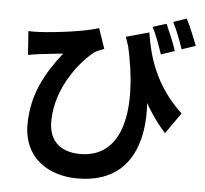

<svg xmlns="http://www.w3.org/2000/svg" viewBox="-60 -905 1120 1048"><g transform="rotate(5 500.0 -381.5)"><path d="M723.9 -748.9 598.3 -714C667.8 -496.2 747.2 -329.9 856.9 -208.7L937.8 -323.6C785.5 -464.7 743.6 -623.3 723.9 -748.9ZM65.6 -698.9 74.9 -568.9C97.6 -573.2 113.2 -575.5 134.1 -578.2C163.9 -581.9 227.4 -589.2 265.5 -592.9C172.3 -473.9 105.2 -352.3 105.2 -189.9C105.2 -8.7 241.6 79.3 402.6 79.3C735.6 79.3 783.5 -225.9 727.7 -495.1L610.5 -686.5C699.5 -304.7 632.4 -55 405.2 -55C309.5 -55 233 -101.4 233 -218.3C233 -410 368.1 -564.7 436.3 -616C451.8 -624.9 472.5 -632.5 486.8 -637.8L448.9 -748.9C383.7 -724.8 216.8 -703.5 122.1 -698.9C103.3 -697.9 83.1 -697.9 65.6 -698.9ZM813.6 -804.4 739.3 -780.9C761.3 -738.3 781 -682.3 797.1 -634.9L871.6 -659.8C858.4 -700.8 832.3 -762.8 813.6 -804.4ZM920.8 -842 848.7 -817.3C870.4 -775.7 892 -718.3 907.6 -672.7L982.8 -697.7C967.6 -738.3 942.5 -800.7 920.8 -842Z"/></g></svg>

Font: Source Han Sans JP VF
Style: Regular
Weight: 250
Designer: Ryoko NISHIZUKA 西塚涼子 (kana, bopomofo & ideographs); Paul D. Hunt (Latin, Greek & Cyrillic); Sandoll Communications 산돌커뮤니
Foundry: Adobe
Version: Version 2.004;hotconv 1.0.118;makeotfexe 2.5.65603